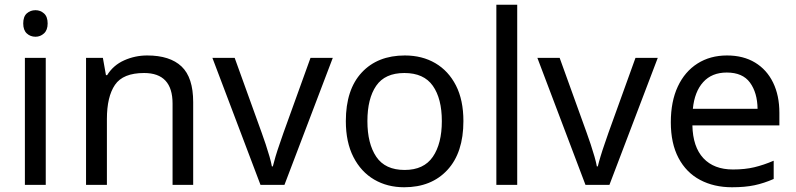

<svg xmlns="http://www.w3.org/2000/svg" viewBox="-20 -780 3359 810"><path d="M130 -737Q150 -737 165.5 -723.5Q181 -710 181 -681Q181 -653 165.5 -639Q150 -625 130 -625Q108 -625 93 -639Q78 -653 78 -681Q78 -710 93 -723.5Q108 -737 130 -737ZM173 -536V0H85V-536Z M601 -546Q697 -546 746 -499.5Q795 -453 795 -349V0H708V-343Q708 -472 588 -472Q499 -472 465 -422Q431 -372 431 -278V0H343V-536H414L427 -463H432Q458 -505 504 -525.5Q550 -546 601 -546Z M1079 0 876 -536H970L1084 -220Q1092 -198 1101 -171Q1110 -144 1117 -119.5Q1124 -95 1127 -78H1131Q1135 -95 1142.5 -120Q1150 -145 1159.5 -172Q1169 -199 1176 -220L1290 -536H1384L1180 0Z M1935 -269Q1935 -136 1867.5 -63Q1800 10 1685 10Q1614 10 1558.5 -22.5Q1503 -55 1471 -117.5Q1439 -180 1439 -269Q1439 -402 1506 -474Q1573 -546 1688 -546Q1761 -546 1816.5 -513.5Q1872 -481 1903.5 -419.5Q1935 -358 1935 -269ZM1530 -269Q1530 -174 1567.5 -118.5Q1605 -63 1687 -63Q1768 -63 1806 -118.5Q1844 -174 1844 -269Q1844 -364 1806 -418Q1768 -472 1686 -472Q1604 -472 1567 -418Q1530 -364 1530 -269Z M2162 0H2074V-760H2162Z M2450 0 2247 -536H2341L2455 -220Q2463 -198 2472 -171Q2481 -144 2488 -119.5Q2495 -95 2498 -78H2502Q2506 -95 2513.5 -120Q2521 -145 2530.5 -172Q2540 -199 2547 -220L2661 -536H2755L2551 0Z M3047 -546Q3116 -546 3165.5 -516Q3215 -486 3241.5 -431.5Q3268 -377 3268 -304V-251H2901Q2903 -160 2947.5 -112.5Q2992 -65 3072 -65Q3123 -65 3162.5 -74.5Q3202 -84 3244 -102V-25Q3203 -7 3163 1.5Q3123 10 3068 10Q2992 10 2933.5 -21Q2875 -52 2842.5 -113.5Q2810 -175 2810 -264Q2810 -352 2839.5 -415Q2869 -478 2922.5 -512Q2976 -546 3047 -546ZM3046 -474Q2983 -474 2946.5 -433.5Q2910 -393 2903 -321H3176Q3175 -389 3144 -431.5Q3113 -474 3046 -474Z"/></svg>

Font: Noto Sans Samaritan
Style: Regular
Weight: 400
Designer: Monotype Design Team
Foundry: Monotype Imaging Inc.
Version: Version 2.001; ttfautohint (v1.8.4.7-5d5b)